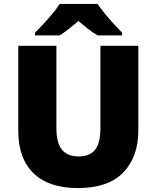

<svg xmlns="http://www.w3.org/2000/svg" viewBox="-20 -1040 797 977"><path d="M684 -377Q684 -242 607.5 -162.5Q531 -83 376 -83Q228 -83 150.5 -158.5Q73 -234 73 -373V-807H267V-388Q267 -312 295.5 -278Q324 -244 379 -244Q438 -244 464.5 -278.5Q491 -313 491 -389V-807H684ZM476 -1020Q492 -997 514.5 -969.5Q537 -942 560.5 -916.5Q584 -891 601 -874V-860H477Q451 -875 428 -893Q405 -911 379 -933Q353 -911 331.5 -894Q310 -877 284 -860H158V-874Q177 -892 200.5 -917.5Q224 -943 246.5 -970Q269 -997 284 -1020Z"/></svg>

Font: Noto Sans Kannada UI Black
Style: Regular
Weight: 900
Designer: Jelle Bosma - Monotype Design Team
Foundry: Monotype Imaging Inc.
Version: Version 2.005; ttfautohint (v1.8.4.7-5d5b)